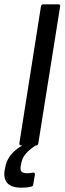

<svg xmlns="http://www.w3.org/2000/svg" viewBox="-42 -675 303 891"><path d="M57 0Q46 0 48 -11L148 -645Q150 -655 159 -655H228Q239 -655 237 -645L136 -11Q134 0 126 0ZM58 196Q12 196 -7 175.5Q-26 155 -21 118L-18 103Q-11 61 21.5 29.5Q54 -2 113 -22L132 -6Q95 18 77.5 38.5Q60 59 56 87L54 97Q51 115 58.5 122Q66 129 85 129Q93 129 99 128Q105 127 111 126Q116 125 118.5 128Q121 131 120 136L112 182Q111 190 103 191Q92 194 81 195Q70 196 58 196Z"/></svg>

Font: Sofia Sans Semi Condensed Medium
Style: Italic
Weight: 500
Italic angle: -9°
Version: Version 4.100